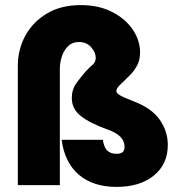

<svg xmlns="http://www.w3.org/2000/svg" viewBox="-20 -727 708 754"><path d="M50 -468Q50 -532 79 -586Q108 -640 163.5 -673.5Q219 -707 297 -707Q368 -707 420.5 -680Q473 -653 501.5 -610.5Q530 -568 530 -522Q530 -492 519 -471Q508 -450 492.5 -434Q477 -418 461 -403Q449 -392 443 -384.5Q437 -377 437 -369Q437 -362 449 -354Q461 -346 505 -329Q576 -302 607.5 -256.5Q639 -211 639 -158Q639 -82 584 -37.5Q529 7 438 7Q346 7 290 -40.5Q234 -88 222 -178H384Q388 -149 401 -136Q414 -123 438 -123Q453 -123 461 -129Q469 -135 469 -151Q469 -172 454 -188.5Q439 -205 406 -217Q331 -244 296.5 -272Q262 -300 262 -342Q262 -375 279 -399Q296 -423 317 -447Q332 -463 344 -473Q356 -483 356 -500Q356 -521 338 -541.5Q320 -562 290 -562Q264 -562 247.5 -546Q231 -530 223 -505.5Q215 -481 215 -457V0H50Z"/></svg>

Font: Albert Sans Black
Style: Regular
Weight: 900
Designer: Andreas Rasmussen
Foundry: a.Foundry
Version: Version 1.025